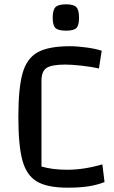

<svg xmlns="http://www.w3.org/2000/svg" viewBox="-20 -854 529 889"><path d="M65 0ZM294 15Q199 15 151 -13.5Q103 -42 84 -110.5Q65 -179 65 -312Q65 -446 84.5 -515Q104 -584 154.5 -612Q205 -640 304 -640Q338 -640 381.5 -634Q425 -628 451 -619L438 -537Q403 -545 357 -550Q311 -555 282 -555Q221 -555 196.5 -540Q172 -525 172 -479V-83Q223 -68 291 -68Q369 -68 454 -93L464 -11Q428 3 388 9Q348 15 294 15ZM224 -772Q224 -808 237 -821Q250 -834 286 -834Q321 -834 333.5 -821Q346 -808 346 -772Q346 -737 334 -724.5Q322 -712 286 -712Q249 -712 236.5 -724.5Q224 -737 224 -772Z"/></svg>

Font: Changa
Style: Regular
Weight: 400
Designer: Eduardo Rodriguez Tunni
Foundry: Eduardo Rodriguez Tunni
Version: Version 2.002; ttfautohint (v1.5.10-5e6f)